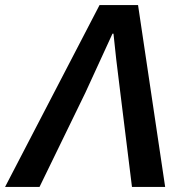

<svg xmlns="http://www.w3.org/2000/svg" viewBox="-89 -738 720 758"><path d="M304 -718H456L563 0H432L386 -372Q367 -521 359 -605H355L248 -372L67 0H-69Z"/></svg>

Font: Nebula Sans Semibold
Style: Regular
Weight: 600
Italic angle: -9°
Designer: Paul D. Hunt for Adobe (as Source Sans)
Foundry: Nebula Entertainment & Broadcasting LLC
Version: Version 1.010